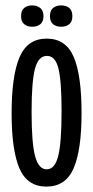

<svg xmlns="http://www.w3.org/2000/svg" viewBox="-20 -681 345 711"><path d="M152 10Q81 10 52 -57.5Q23 -125 23 -261Q23 -401 52.5 -469.5Q82 -538 153 -538Q224 -538 253 -470Q282 -402 282 -263Q282 -125 252.5 -57.5Q223 10 152 10ZM153 -54Q183 -54 195.5 -103Q208 -152 208 -270Q208 -380 196.5 -427Q185 -474 154 -474Q122 -474 109.5 -426.5Q97 -379 97 -267Q97 -151 110 -102.5Q123 -54 153 -54ZM206 -582Q188 -582 176.5 -591.5Q165 -601 165 -621Q165 -642 176.5 -651.5Q188 -661 206 -661Q225 -661 236.5 -651.5Q248 -642 248 -621Q248 -601 236.5 -591.5Q225 -582 206 -582ZM99 -582Q81 -582 69.5 -591.5Q58 -601 58 -621Q58 -642 69.5 -651.5Q81 -661 99 -661Q117 -661 129 -651.5Q141 -642 141 -621Q141 -601 129.5 -591.5Q118 -582 99 -582Z"/></svg>

Font: Bricolage Grotesque 96pt Condensed Light
Style: Regular
Weight: 300
Width: 3
Designer: Mathieu Triay
Foundry: Atelier Triay
Version: Version 1.001; ttfautohint (v1.8.4.7-5d5b);gftools[0.9.33.de